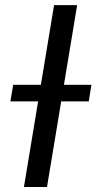

<svg xmlns="http://www.w3.org/2000/svg" viewBox="-20 -748 386 768"><path d="M288.6 -727.5 168 0H75.7L196.3 -727.5ZM21.5 -342.3 32.7 -408.7H345.7L335 -342.3Z"/></svg>

Font: Inter 16pt
Style: Italic
Weight: 400
Italic angle: -9.3988°
Version: Version 4.001;git-66647c0bb